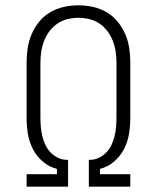

<svg xmlns="http://www.w3.org/2000/svg" viewBox="-20 -702 590 722"><path d="M236 0H80V-47H194V-67Q165 -74 141.5 -94Q118 -114 104 -141Q90 -168 85 -198Q80 -228 80 -259V-465Q80 -493 84 -520.5Q88 -548 99 -573.5Q110 -599 127.5 -620.5Q145 -642 169 -656Q193 -670 220 -676Q247 -682 275 -682Q303 -682 330 -676Q357 -670 381 -656Q405 -642 422.5 -620.5Q440 -599 451 -573.5Q462 -548 466 -520.5Q470 -493 470 -465V-259Q470 -228 465 -198Q460 -168 446 -141Q432 -114 408.5 -94Q385 -74 356 -67V-47H470V0H314V-101H322Q339 -102 354.5 -110Q370 -118 381.5 -130.5Q393 -143 400 -158.5Q407 -174 411 -191Q415 -208 416.5 -225Q418 -242 418 -259V-465Q418 -486 415 -507Q412 -528 404.5 -547.5Q397 -567 384.5 -584Q372 -601 354.5 -613Q337 -625 316.5 -630Q296 -635 275 -635Q254 -635 233.5 -630Q213 -625 195.5 -613Q178 -601 165.5 -584Q153 -567 145.5 -547.5Q138 -528 135 -507Q132 -486 132 -465V-259Q132 -242 133.5 -225Q135 -208 139 -191Q143 -174 150 -158.5Q157 -143 168.5 -130.5Q180 -118 195.5 -110Q211 -102 228 -101H236Z"/></svg>

Font: Lode Dark
Style: Regular
Weight: 400
Monospace: yes
Designer: Belleve Invis
Foundry: Belleve Invis
Version: Version 29.2.0; ttfautohint (v1.8.3)